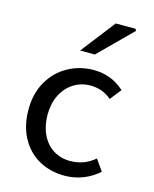

<svg xmlns="http://www.w3.org/2000/svg" viewBox="-121 -888 786 982"><g transform="rotate(15 271.5 -397.0)"><path d="M51 -267Q51 -353 88 -416.5Q125 -480 187 -514Q249 -548 322 -548Q417 -548 485 -485L438 -426Q391 -467 326 -467Q277 -467 237 -441.5Q197 -416 174.5 -370.5Q152 -325 152 -267Q152 -208 173.5 -162.5Q195 -117 234 -92Q273 -67 324 -67Q398 -67 454 -115L496 -56Q459 -23 413 -5Q367 13 316 13Q240 13 180 -20.5Q120 -54 85.5 -117.5Q51 -181 51 -267ZM368 -807H473L478 -797L306 -626H228Z"/></g></svg>

Font: Nebula Sans Medium
Style: Regular
Weight: 500
Designer: Paul D. Hunt for Adobe (as Source Sans)
Foundry: Nebula Entertainment & Broadcasting LLC
Version: Version 1.010